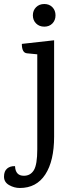

<svg xmlns="http://www.w3.org/2000/svg" viewBox="-90 -710 371 958"><path d="M90 -674Q106 -690 131 -690Q156 -690 171.5 -674Q187 -658 187 -633.5Q187 -609 171.5 -593Q156 -577 131 -577Q106 -577 90 -593Q74 -609 74 -633.5Q74 -658 90 -674ZM180 -28Q180 93 136 160.5Q92 228 9 228Q-19 228 -44.5 213.5Q-70 199 -70 171.5Q-70 144 -54.5 131Q-39 118 -15 119Q-13 167 29 167Q62 167 79 139Q96 111 96 35V-439L45 -444Q19 -446 19 -491L180 -509Z"/></svg>

Font: Karma Medium
Style: Regular
Weight: 500
Designer: Joana Correia
Foundry: Indian Type Foundry
Version: Version 1.202;PS 1.0;hotconv 1.0.78;makeotf.lib2.5.61930; tt